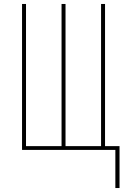

<svg xmlns="http://www.w3.org/2000/svg" viewBox="-20 -755 640 967"><path d="M561 192V0H91V-735H111V-19H290V-735H310V-19H489V-735H509V-19H582V192Z"/></svg>

Font: Iosevka Curly Thin Extended
Style: Regular
Weight: 100
Width: 7
Monospace: yes
Designer: Belleve Invis
Foundry: Belleve Invis
Version: Version 11.1.0; ttfautohint (v1.8.3)